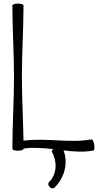

<svg xmlns="http://www.w3.org/2000/svg" viewBox="-20 -830 587 1070"><path d="M284 215C340 160 361 79 334 8C390 15 446 19 501 9C506 8 508 -7 505 -24C502 -41 496 -54 490 -53C365 -31 236 -63 111 -46C109 -164 102 -282 102 -400C102 -533 111 -667 111 -800C111 -805 97 -810 80 -810C63 -810 49 -805 49 -800C49 -667 58 -533 58 -400C58 -267 49 -133 49 0C49 5 63 10 80 10C97 10 111 5 111 0V-2C166 -10 221 -5 277 1C270 7 267 13 269 16C300 71 298 140 253 185C247 191 248 204 257 212C265 221 278 222 284 215Z"/></svg>

Font: Nupuram ExtraLight
Style: Regular
Weight: 200
Designer: Santhosh Thottingal (santhosh.thottingal@gmail.com)
Foundry: SMC
Version: Version 1.000